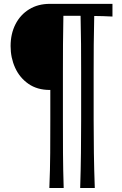

<svg xmlns="http://www.w3.org/2000/svg" viewBox="-20 -776 623 982"><path d="M390.1 185.5Q393.1 91.3 394 6.6Q395 -78.1 395 -163.6V-407.2Q395 -479 394.5 -549.3Q394 -619.6 392.1 -695.3H304.2Q302.7 -619.6 302.2 -549.3Q301.8 -479 301.8 -407.2V-163.6Q301.8 -78.1 302.2 6.6Q302.7 91.3 305.7 185.5H232.4Q236.3 91.3 236.8 6.6Q237.3 -78.1 237.3 -163.6V-315.9H234.9Q170.4 -315.9 125.5 -347.2Q80.6 -378.4 57.4 -429.4Q34.2 -480.5 34.2 -540Q34.2 -603 59.1 -651.9Q84 -700.7 129.2 -728.5Q174.3 -756.3 234.9 -756.3H555.2V-691.4Q531.2 -692.4 507.8 -693.4Q484.4 -694.3 461.9 -694.3Q460 -619.1 459.5 -548.8Q459 -478.5 459 -407.2V-163.6Q459 -78.1 460.2 6.6Q461.4 91.3 464.8 185.5Z"/></svg>

Font: Pinar DS1 Medium
Style: Regular
Weight: 500
Designer: Amin Abedi
Version: Version 3.000